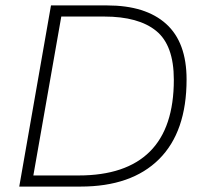

<svg xmlns="http://www.w3.org/2000/svg" viewBox="-20 -688 750 708"><path d="M51 0 168 -668H375Q517 -668 592.5 -600Q668 -532 668 -395Q668 -202 566.5 -101Q465 0 277 0ZM103 -41H270Q444 -41 532.5 -129Q621 -217 621 -394Q621 -521 556 -574Q491 -627 364 -627H206Z"/></svg>

Font: Gantari ExtraLight
Style: Italic
Weight: 250
Italic angle: -10°
Designer: Anugrah Pasau
Foundry: Lafontype
Version: Version 1.000